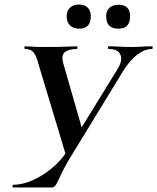

<svg xmlns="http://www.w3.org/2000/svg" viewBox="-20 -830 696 850"><path d="M499 -522Q524 -561 513.5 -587Q503 -613 462 -613Q458 -613 458 -619Q458 -625 461 -625Q484 -625 505.5 -623.5Q527 -622 561 -622Q590 -622 609 -623.5Q628 -625 653 -625Q656 -625 656 -619Q656 -613 653 -613Q620 -613 587.5 -588Q555 -563 526 -517L295 -139Q271 -100 258 -73.5Q245 -47 237.5 -30.5Q230 -14 224 -7Q218 0 209 0H39Q35 0 35 -6Q35 -12 39 -12Q79 -12 123.5 -31.5Q168 -51 208 -84Q248 -117 275 -158ZM276 -129 151 -544Q141 -582 129 -597.5Q117 -613 91 -613Q88 -613 88 -619Q88 -625 91 -625Q106 -625 114.5 -624Q123 -623 138 -622.5Q153 -622 186 -622Q249 -622 276 -623.5Q303 -625 319 -625Q323 -625 323 -619Q323 -613 319 -613Q285 -613 267.5 -599.5Q250 -586 260 -550L347 -247ZM330 -703Q305 -703 290 -717.5Q275 -732 275 -758Q275 -782 290 -796Q305 -810 330 -810Q355 -810 368.5 -796Q382 -782 382 -758Q382 -703 330 -703ZM504 -703Q450 -703 450 -758Q450 -782 464.5 -795.5Q479 -809 504 -809Q556 -809 556 -758Q556 -703 504 -703Z"/></svg>

Font: Cormorant Infant Light
Style: Italic
Weight: 300
Italic angle: -10°
Designer: Christian Thalmann (Catharsis Fonts)
Foundry: Catharsis Fonts
Version: Version 4.001